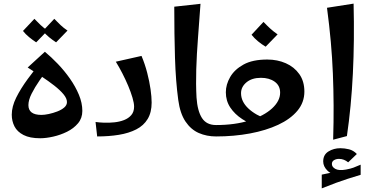

<svg xmlns="http://www.w3.org/2000/svg" viewBox="-20 -754 2046 1061"><path d="M202 10Q145 10 110 -8Q75 -26 60 -55.5Q45 -85 45 -120Q45 -165 69.5 -214.5Q94 -264 134 -318.5Q174 -373 222 -431L259 -394Q228 -352 200 -311.5Q172 -271 154.5 -236Q137 -201 137 -173Q137 -146 155 -132.5Q173 -119 209 -119Q226 -119 249.5 -124Q273 -129 296.5 -138Q320 -147 335 -160Q350 -173 350 -190Q350 -210 331 -233Q312 -256 280 -281Q248 -306 209.5 -331.5Q171 -357 133 -381L228 -468Q263 -439 299.5 -401Q336 -363 366.5 -319.5Q397 -276 416 -230.5Q435 -185 435 -141Q435 -101 411 -72.5Q387 -44 350.5 -26Q314 -8 274 1Q234 10 202 10ZM180 -520Q160 -533 140.5 -549Q121 -565 107 -583L170 -650Q187 -632 204 -616Q221 -600 243 -585ZM290 -520Q270 -533 250.5 -549Q231 -565 217 -583L280 -650Q297 -632 314 -616Q331 -600 353 -585Z M517 0 508 -80Q528 -77 555.5 -76Q583 -75 612 -78Q641 -81 665.5 -90.5Q690 -100 705.5 -118Q721 -136 721 -165Q721 -184 712 -214.5Q703 -245 688.5 -279.5Q674 -314 656 -349Q638 -384 620 -413L762 -445Q781 -400 793.5 -351.5Q806 -303 812 -260.5Q818 -218 818 -187Q818 -133 796 -96.5Q774 -60 733 -39Q692 -18 637 -9Q582 0 517 0Z M1174 0Q1122 0 1078.5 -19Q1035 -38 1005 -82.5Q975 -127 965 -202Q951 -305 947 -434Q943 -563 943 -717L1088 -733Q1081 -634 1074 -543.5Q1067 -453 1064.5 -371Q1062 -289 1066 -215Q1071 -141 1096 -102Q1121 -63 1174 -63L1194 -31Z M1174 0V-63Q1279 -63 1359 -88.5Q1439 -114 1483.5 -155Q1528 -196 1528 -242Q1528 -281 1498 -302.5Q1468 -324 1422 -324Q1372 -324 1342 -299Q1312 -274 1312 -239Q1312 -193 1352 -155Q1392 -117 1460 -94L1411 -50Q1360 -69 1318.5 -96Q1277 -123 1252.5 -160Q1228 -197 1228 -244Q1228 -287 1252 -328.5Q1276 -370 1326 -397.5Q1376 -425 1457 -425Q1513 -425 1559.5 -404.5Q1606 -384 1634 -344.5Q1662 -305 1662 -248Q1662 -188 1623.5 -142Q1585 -96 1517.5 -64.5Q1450 -33 1361.5 -16.5Q1273 0 1174 0ZM1448 -496Q1426 -509 1405.5 -526Q1385 -543 1370 -562L1436 -633Q1455 -613 1473 -596.5Q1491 -580 1514 -564Z M1821 18Q1824 -81 1823.5 -170.5Q1823 -260 1819.5 -347Q1816 -434 1808 -523.5Q1800 -613 1787 -711L1934 -734Q1939 -531 1930 -348Q1921 -165 1897 -2ZM1880 211 1862 213Q1814 213 1790 189.5Q1766 166 1766 138Q1766 101 1795 83Q1824 65 1861 65Q1884 65 1908.5 71Q1933 77 1952 97L1904 143Q1893 134 1880.5 129Q1868 124 1853 124Q1838 124 1826 131Q1814 138 1814 152Q1814 169 1833.5 179.5Q1853 190 1892 183Q1918 178 1933 172.5Q1948 167 1973 156V207ZM1758 287V211Q1801 202 1835 195Q1869 188 1902 182Q1935 176 1973 170V212Q1933 224 1902 234Q1871 244 1838 256Q1805 268 1758 287Z"/></svg>

Font: Marhey Light
Style: Regular
Weight: 400
Version: Version 1.000